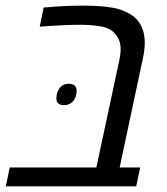

<svg xmlns="http://www.w3.org/2000/svg" viewBox="-40 -660 590 680"><path d="M-19.5 0 -5.4 -66.9H301.3L382.8 -447.8Q387.2 -467.8 387.2 -485.8Q387.2 -503.9 382.1 -516.8Q377 -529.8 368.2 -539.6Q351.1 -561 315.9 -566.7Q280.8 -572.3 244.1 -572.3Q220.2 -572.3 186.3 -570.8Q152.3 -569.3 107.9 -566.4L100.6 -565.4L114.7 -633.3Q187 -640.1 253.4 -640.1Q313.5 -640.1 355.5 -633.3Q397.5 -626.5 430.7 -603.5Q445.3 -592.8 454.3 -578.1Q463.4 -563.5 468.3 -545.9Q472.7 -527.8 472.7 -508.3Q472.7 -482.9 465.3 -449.7L383.8 -66.9H456.5L442.4 0ZM187 -287.6Q159.7 -287.6 159.7 -311Q159.7 -332.5 171.1 -347.9Q182.6 -363.3 203.1 -363.3Q231.4 -363.3 231.4 -338.4Q231.4 -316.4 219.2 -302Q207 -287.6 187 -287.6Z"/></svg>

Font: Open Sans
Style: Italic
Weight: 400
Italic angle: -12°
Designer: Monotype Design Team
Foundry: Monotype Imaging Inc.
Version: Version 3.000; ttfautohint (v1.8.4)